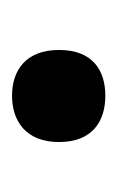

<svg xmlns="http://www.w3.org/2000/svg" viewBox="42 -318 195 319"><g transform="rotate(90 139.5 -158.5)"><path d="M63 -159C63 -104 97 -81 139 -81C181 -81 216 -104 216 -159C216 -215 181 -236 139 -236C97 -236 63 -215 63 -159Z"/></g></svg>

Font: Noto Sans Kannada UI SemiBold
Style: Regular
Weight: 600
Designer: Jelle Bosma - Monotype Design Team
Foundry: Monotype Imaging Inc.
Version: Version 2.005